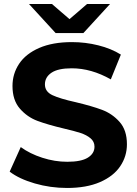

<svg xmlns="http://www.w3.org/2000/svg" viewBox="-20 -921 678 953"><path d="M28 -69 83 -191Q128 -158 190 -138Q252 -118 314 -118Q383 -118 416 -138.5Q449 -159 449 -193Q449 -218 429.5 -234.5Q410 -251 379.5 -261Q349 -271 297 -283Q217 -302 166 -321Q115 -340 78.5 -382Q42 -424 42 -494Q42 -555 75 -604.5Q108 -654 174.5 -683Q241 -712 337 -712Q404 -712 468 -696Q532 -680 580 -650L530 -527Q433 -582 336 -582Q268 -582 235.5 -560Q203 -538 203 -502Q203 -466 240.5 -448.5Q278 -431 355 -414Q435 -395 486 -376Q537 -357 573.5 -316Q610 -275 610 -205Q610 -145 576.5 -95.5Q543 -46 476 -17Q409 12 313 12Q230 12 152.5 -10.5Q75 -33 28 -69ZM526 -901 394 -757H256L124 -901H238L325 -826L412 -901Z"/></svg>

Font: Montserrat-Bold
Style: Bold
Weight: 700
Version: Version 7.200